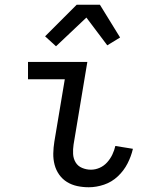

<svg xmlns="http://www.w3.org/2000/svg" viewBox="-20 -781 640 809"><path d="M354 8Q329 8 305.5 3Q282 -2 262.5 -14Q243 -26 229.5 -45Q216 -64 210 -87Q204 -110 204.5 -134.5Q205 -159 209 -184L253 -447H98V-520H348L290 -172Q287 -152 288 -132.5Q289 -113 298.5 -97Q308 -81 326 -73.5Q344 -66 363 -66Q382 -66 400 -74Q418 -82 431.5 -97Q445 -112 453.5 -130Q462 -148 466 -166L540 -154Q533 -123 517.5 -92.5Q502 -62 476.5 -38Q451 -14 418.5 -3Q386 8 354 8ZM216 -586 170 -628 303 -761H401L486 -623L432 -590L344 -707Z"/></svg>

Font: Iosevka Extended
Style: Italic
Weight: 400
Width: 7
Italic angle: -9°
Monospace: yes
Designer: Belleve Invis
Foundry: Belleve Invis
Version: Version 32.5.0; ttfautohint (v1.8.4)